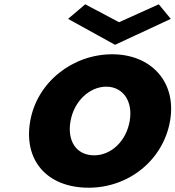

<svg xmlns="http://www.w3.org/2000/svg" viewBox="-20 -860 818 895"><path d="M308.7 -295.3C325.4 -389.6 398.2 -456 475.5 -456C551.7 -456 601.2 -389.6 584.5 -295.3C568.2 -202.4 498.7 -136 419.1 -136C336 -136 292.3 -202.4 308.7 -295.3ZM120.8 -295.4C88.8 -114.4 197.4 15 393.5 15C581.1 15 740.6 -114.4 772.6 -295.4C804.9 -478.7 683.4 -607 503.2 -607C319.8 -607 153.1 -478.7 120.8 -295.4ZM776.1 -772 720.1 -840 534.9 -756.4 377.3 -840 297.3 -772 516.3 -651.1Z"/></svg>

Font: Hussar Wysoki
Style: Obl
Weight: 700
Foundry: Cannot Into Space Fonts
Version: Version 0.92